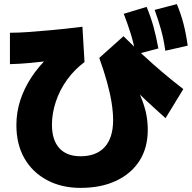

<svg xmlns="http://www.w3.org/2000/svg" viewBox="-20 -872 923 924"><path d="M58.9 -270Q58.9 -331.1 77.2 -388.3Q95.6 -445.6 131.1 -500Q166.7 -554.4 221.1 -605.6L238.9 -581.1Q171.1 -573.3 122.8 -568.9Q74.4 -564.4 27.8 -563.3V-714.4Q70 -714.4 115.6 -717.8Q161.1 -721.1 224.4 -726.7Q287.8 -732.2 376.7 -743.3L386.7 -573.3Q338.9 -537.8 303.3 -488.9Q267.8 -440 248.9 -383.3Q230 -326.7 230 -272.2Q230 -197.8 265.6 -158.9Q301.1 -120 367.8 -120Q443.3 -120 483.9 -164.4Q524.4 -208.9 524.4 -294.4Q524.4 -331.1 517.2 -377.2Q510 -423.3 495 -477.2Q480 -531.1 457.8 -593.3L574.4 -697.8Q618.9 -653.3 667.2 -608.3Q715.6 -563.3 765 -521.7Q814.4 -480 862.2 -443.3L776.7 -303.3Q758.9 -320 736.7 -339.4Q714.4 -358.9 685 -386.7Q655.6 -414.4 610 -458.9L622.2 -483.3Q647.8 -433.3 663.3 -392.2Q678.9 -351.1 685 -316.7Q691.1 -282.2 691.1 -246.7Q691.1 -161.1 651.7 -98.9Q612.2 -36.7 539.4 -2.2Q466.7 32.2 367.8 32.2Q275.6 32.2 205.6 -5.6Q135.6 -43.3 97.2 -110.6Q58.9 -177.8 58.9 -270ZM633.3 -610Q623.3 -664.4 608.9 -710.6Q594.4 -756.7 575.6 -805.6L685.6 -838.9Q705.6 -791.1 718.9 -742.8Q732.2 -694.4 742.2 -638.9ZM775.6 -627.8Q767.8 -683.3 755 -728.9Q742.2 -774.4 724.4 -824.4L831.1 -852.2Q851.1 -804.4 863.3 -756.7Q875.6 -708.9 883.3 -652.2Z"/></svg>

Font: Paperlogy 9 Black
Style: Regular
Weight: 900
Designer: redesigned by Lee Juim, glyphs from Gmarket Sans & Montserrat
Foundry: PT&
Version: Version 1.001